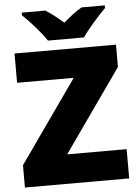

<svg xmlns="http://www.w3.org/2000/svg" viewBox="-61 -974 733 1020"><g transform="rotate(-5 305.5 -463.5)"><path d="M220 -767H412C443 -813 503 -879 537 -913V-927H413C378 -907 350 -884 315 -854C280 -884 255 -905 220 -927H94V-913C132 -877 190 -813 220 -767ZM586 0V-156H269L578 -595V-714H37V-558H339L30 -119V0Z"/></g></svg>

Font: Noto Sans Gurmukhi Black
Style: Regular
Weight: 900
Designer: Jelle Bosma - Monotype Design Team
Foundry: Monotype Imaging Inc.
Version: Version 2.004